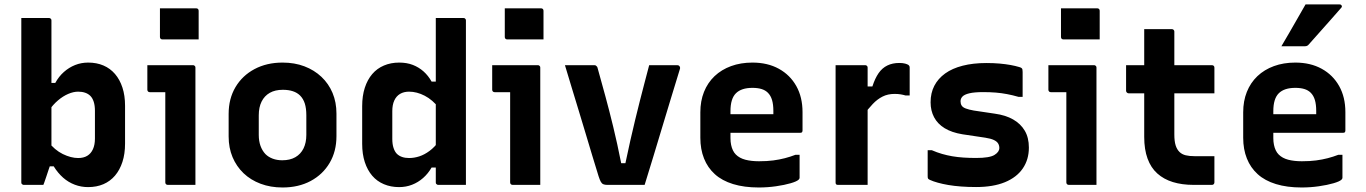

<svg xmlns="http://www.w3.org/2000/svg" viewBox="-20 -831 6140 863"><path d="M174.9 0Q164.8 0 148 0Q131.3 0 114.1 0Q97 0 86.8 0Q83.8 0 81.3 -1.5Q78.8 -3 77.3 -5Q75.8 -7 75.8 -11Q75.8 -85.9 75.8 -160.7Q75.8 -235.5 75.8 -310.4Q75.8 -385.2 75.8 -460Q75.8 -534.8 75.8 -609.7Q75.8 -645.1 75.8 -680Q75.8 -714.9 75.8 -750Q91.9 -750 107.2 -750Q122.4 -750 138 -750Q153.6 -750 168.9 -750Q184.1 -750 200.2 -750Q204.2 -750 206.2 -748.5Q208.2 -747 209.7 -745Q211.2 -743 211.2 -739Q211.2 -658.7 211.2 -579.7Q211.2 -500.7 211.2 -422.5Q211.2 -344.2 211.2 -265.2Q211.2 -186.2 211.2 -105.9Q211.2 -105.9 207.6 -94.8Q204 -83.8 198.5 -68.4Q193.1 -53 188.1 -37Q183.2 -21.1 179 -10.6Q174.9 0 174.9 0ZM180 -83.4 196.2 -194.5Q225.6 -156.6 262.3 -138.6Q299.1 -120.7 331.4 -120.7Q355.7 -120.7 372.2 -130.7Q388.8 -140.7 397.7 -160.3Q406.7 -179.9 406.7 -208.1V-333Q406.7 -356.6 401.3 -373.4Q395.9 -390.2 386.2 -399.9Q376.7 -409.4 362.8 -414.2Q348.9 -419 331.4 -419Q310.1 -419 286.6 -408.9Q263 -398.8 240.7 -379.8Q218.4 -360.9 199.6 -333.8V-458.2H228.4Q244.4 -487.4 267.2 -507.5Q290 -527.7 317.5 -538.7Q345.1 -549.7 376.3 -549.7Q414.4 -549.7 445 -536.6Q475.5 -523.5 497 -498.4Q518.5 -473.4 530.3 -437.4Q542.1 -401.4 542.1 -355.4V-185.8Q542.1 -139.5 530.3 -103.2Q518.5 -66.9 496.9 -41.6Q475.3 -16.3 444.7 -3.1Q414.2 10 375.7 10Q344.8 10 316.1 -0.8Q287.4 -11.6 263.7 -32.4Q240 -53.3 221.4 -83.4Z M723 -11Q723 -38.4 723 -78.9Q723 -119.4 723 -166.4Q723 -213.4 723 -260.4Q723 -307.4 723 -348.4Q723 -389.3 723 -416.7H715.8Q710 -416.7 702.4 -416.7Q694.8 -416.7 686.3 -416.7Q677.8 -416.7 669.3 -416.7Q660.9 -416.7 653.3 -416.7Q648.5 -416.7 645.4 -419.7Q642.3 -422.8 642.3 -427.7Q642.3 -454.6 642.3 -482.8Q642.3 -511 642.3 -538Q659.2 -538 680.7 -538Q702.3 -538 726.4 -538Q750.5 -538 773.2 -538Q796 -538 815.4 -538Q834.8 -538 847.4 -538Q851.3 -538 853.3 -536.5Q855.4 -535 856.9 -532.9Q858.4 -530.8 858.4 -527Q858.4 -479.8 858.4 -424.6Q858.4 -369.4 858.4 -312.1Q858.4 -254.8 858.4 -200Q858.4 -145.3 858.4 -97.2Q858.4 -81.5 858.4 -65.3Q858.4 -49.1 858.4 -32.9Q858.4 -16.7 858.4 0Q825.4 0 796.7 0Q767.9 0 734 0Q729.2 0 726.1 -3.1Q723 -6.1 723 -11ZM698.9 -793.6Q718.2 -793.6 738.6 -793.6Q759.1 -793.6 780.4 -793.6Q801.7 -793.6 822.2 -793.6Q842.6 -793.6 861.9 -793.6Q866.9 -793.6 869.9 -790.6Q872.9 -787.6 872.9 -782.6V-653.8Q853.6 -653.8 833.2 -653.8Q812.7 -653.8 791.4 -653.8Q770.1 -653.8 749.6 -653.8Q729.2 -653.8 709.9 -653.8Q704.9 -653.8 701.9 -656.8Q698.9 -659.8 698.9 -664.8Z M1250 -549.7Q1304.1 -549.7 1348.3 -532.9Q1392.5 -516.1 1424.9 -485.5Q1457.2 -455 1474.8 -413.1Q1492.3 -371.3 1492.3 -320.3V-219Q1492.3 -150.7 1461.6 -98.7Q1430.9 -46.7 1376.4 -17.5Q1321.8 11.7 1250 11.7Q1195.9 11.7 1151.3 -5.1Q1106.6 -21.9 1074.7 -52.4Q1042.8 -83 1025.2 -124.8Q1007.7 -166.7 1007.7 -217.6V-319Q1007.7 -387.4 1038.4 -439.3Q1069.1 -491.2 1124.1 -520.5Q1179 -549.7 1250 -549.7ZM1251.3 -427.4Q1216.5 -427.4 1192.5 -413.7Q1168.5 -400 1155.8 -374.4Q1143.1 -348.8 1143.1 -313V-224.6Q1143.1 -197 1150.9 -175.3Q1158.7 -153.7 1173 -138.5Q1186.2 -125.2 1205.6 -117.9Q1225.1 -110.6 1248.7 -110.6Q1283.5 -110.6 1307.5 -124.4Q1331.6 -138.2 1344.3 -163.9Q1356.9 -189.6 1356.9 -224.9V-313.3Q1356.9 -343.8 1350.1 -365.5Q1343.2 -387.1 1328.9 -401.5Q1315.7 -414.6 1296.2 -421Q1276.8 -427.4 1251.3 -427.4Z M1774.3 -549.7Q1808.7 -549.7 1835.7 -539.2Q1862.6 -528.7 1883.8 -509.9Q1904.9 -491.1 1919.9 -464.3H1953.8V-344.9Q1924.4 -382.4 1889 -400.7Q1853.6 -419 1818.6 -419Q1795.2 -419 1778.2 -409Q1761.2 -398.9 1752.3 -379.4Q1743.3 -359.9 1743.3 -331.5V-206.7Q1743.3 -183 1748.8 -166.3Q1754.2 -149.5 1763.8 -139.7Q1773.3 -130.3 1787.2 -125.5Q1801.2 -120.7 1818.6 -120.7Q1841.6 -120.7 1864.7 -128.2Q1887.8 -135.7 1910.6 -152.6Q1933.5 -169.5 1953.8 -197.3V-78H1919.9Q1904.2 -50.6 1881.7 -30.9Q1859.2 -11.1 1832 -0.6Q1804.9 10 1773.7 10Q1736.4 10 1705.5 -3.1Q1674.5 -16.1 1653 -41.2Q1631.5 -66.3 1619.7 -102.3Q1607.9 -138.3 1607.9 -184.3V-353.9Q1607.9 -400.2 1619.7 -436.5Q1631.5 -472.8 1653.1 -498.1Q1674.7 -523.4 1705.7 -536.5Q1736.7 -549.7 1774.3 -549.7ZM2063.2 -750Q2067.2 -750 2069.2 -748.5Q2071.2 -747 2072.7 -745Q2074.2 -743 2074.2 -739Q2074.2 -665 2074.2 -589.5Q2074.2 -514.1 2074.2 -438.7Q2074.2 -363.4 2074.2 -289.2Q2074.2 -215 2074.2 -141.8Q2074.2 -105.4 2074.2 -70.1Q2074.2 -34.8 2074.2 0Q2058.9 0 2043.2 0Q2027.6 0 2012 0Q1996.4 0 1980.7 0Q1965 0 1949.8 0Q1946.8 0 1944.3 -1.5Q1941.8 -3 1940.3 -5Q1938.8 -7 1938.8 -11Q1938.8 -91 1938.8 -171Q1938.8 -251 1938.8 -330.5Q1938.8 -410 1938.8 -490Q1938.8 -570 1938.8 -650Q1938.8 -674.9 1938.8 -699.9Q1938.8 -724.9 1938.8 -750Q1954 -750 1969.7 -750Q1985.4 -750 2001 -750Q2016.6 -750 2032.2 -750Q2047.9 -750 2063.2 -750Z M2273 -11Q2273 -38.4 2273 -78.9Q2273 -119.4 2273 -166.4Q2273 -213.4 2273 -260.4Q2273 -307.4 2273 -348.4Q2273 -389.3 2273 -416.7H2265.8Q2260 -416.7 2252.4 -416.7Q2244.8 -416.7 2236.3 -416.7Q2227.8 -416.7 2219.3 -416.7Q2210.9 -416.7 2203.3 -416.7Q2198.5 -416.7 2195.4 -419.7Q2192.3 -422.8 2192.3 -427.7Q2192.3 -454.6 2192.3 -482.8Q2192.3 -511 2192.3 -538Q2209.2 -538 2230.7 -538Q2252.3 -538 2276.4 -538Q2300.5 -538 2323.2 -538Q2346 -538 2365.4 -538Q2384.8 -538 2397.4 -538Q2401.3 -538 2403.3 -536.5Q2405.4 -535 2406.9 -532.9Q2408.4 -530.8 2408.4 -527Q2408.4 -479.8 2408.4 -424.6Q2408.4 -369.4 2408.4 -312.1Q2408.4 -254.8 2408.4 -200Q2408.4 -145.3 2408.4 -97.2Q2408.4 -81.5 2408.4 -65.3Q2408.4 -49.1 2408.4 -32.9Q2408.4 -16.7 2408.4 0Q2375.4 0 2346.7 0Q2317.9 0 2284 0Q2279.2 0 2276.1 -3.1Q2273 -6.1 2273 -11ZM2248.9 -793.6Q2268.2 -793.6 2288.6 -793.6Q2309.1 -793.6 2330.4 -793.6Q2351.7 -793.6 2372.2 -793.6Q2392.6 -793.6 2411.9 -793.6Q2416.9 -793.6 2419.9 -790.6Q2422.9 -787.6 2422.9 -782.6V-653.8Q2403.6 -653.8 2383.2 -653.8Q2362.7 -653.8 2341.4 -653.8Q2320.1 -653.8 2299.6 -653.8Q2279.2 -653.8 2259.9 -653.8Q2254.9 -653.8 2251.9 -656.8Q2248.9 -659.8 2248.9 -664.8Z M2651.2 -538Q2655.7 -538 2658.5 -536.2Q2661.3 -534.4 2663.6 -531.3Q2665.8 -528.1 2666.8 -522.6Q2684 -460.9 2701.3 -397.5Q2718.6 -334.1 2736.3 -261.1Q2754.1 -188.2 2772.1 -97.5H2791.1Q2802.4 -151.3 2813.3 -199.8Q2824.1 -248.2 2835 -292.5Q2845.8 -336.8 2856.2 -378Q2866.6 -419.2 2877.1 -458.9Q2887.5 -498.6 2897.9 -538Q2929.4 -538 2960.8 -538Q2992.3 -538 3023.7 -538Q3029.2 -538 3032.1 -535.6Q3035 -533.2 3036.4 -529.1Q3037.8 -525 3035.8 -520.1Q3015.9 -455.3 2996.1 -390.3Q2976.2 -325.4 2956.7 -260.1Q2937.3 -194.7 2917.4 -129.9Q2897.5 -65 2877.5 0Q2832.9 0 2789.2 0Q2745.5 0 2708.9 0Q2698.9 0 2692.1 -2.8Q2685.2 -5.6 2680.6 -13.8Q2675.9 -22 2670.4 -39.2Q2656.5 -84.1 2642.1 -131.6Q2627.6 -179.1 2612.8 -229.2Q2598 -279.2 2582.3 -330.3Q2566.5 -381.4 2550.8 -433.7Q2535.1 -486 2519.3 -538Q2552.7 -538 2585.2 -538Q2617.8 -538 2651.2 -538Z M3362.1 -549.7Q3430.4 -549.7 3480.9 -521.8Q3531.3 -494 3559.3 -444.1Q3587.2 -394.3 3587.2 -327.1V-244.1Q3587.2 -241.1 3586.1 -238.6Q3585.1 -236.1 3582.6 -235.1Q3580.2 -234 3577.1 -234H3347.1Q3330.3 -234 3312.6 -234Q3294.9 -234 3278 -234H3236.8L3233.6 -317.7H3456.1Q3456.1 -322 3456.1 -325.1Q3456.1 -328.2 3456.1 -332.5Q3456.1 -361.1 3450.2 -381.3Q3444.2 -401.5 3431.5 -414.1Q3420 -425.6 3403 -430.8Q3386 -436.1 3362.1 -436.1Q3312.3 -436.1 3287.8 -411.7Q3263.3 -387.3 3263.3 -331.7V-210.3Q3263.3 -193.5 3266.2 -179.9Q3269 -166.2 3274.3 -155.3Q3279.5 -144.4 3287.5 -136.4Q3303.8 -120.1 3330.2 -113.1Q3356.6 -106.2 3391.6 -106.2Q3427.6 -106.2 3455.5 -109.9Q3483.4 -113.6 3508 -120Q3532.6 -126.4 3555.1 -135.1H3574Q3574 -109.4 3574 -83.6Q3574 -57.7 3574 -31.8Q3574 -29.8 3573 -27.8Q3572.1 -25.8 3570.1 -23.8Q3561.8 -15.5 3534 -7.4Q3506.2 0.7 3468 6.2Q3429.7 11.7 3390.6 11.7Q3324.9 11.7 3275.1 -3.6Q3225.3 -18.9 3193.1 -48.1Q3160.8 -77.3 3144.4 -118.7Q3127.9 -160.1 3127.9 -211.7V-326.2Q3127.9 -376.8 3144.3 -417.9Q3160.7 -459 3191.7 -488.6Q3222.8 -518.1 3266.1 -533.9Q3309.3 -549.7 3362.1 -549.7Z M3860.6 -442.4H3901.2Q3912.9 -478.8 3929.1 -502.2Q3945.3 -525.5 3968.5 -536.7Q3991.6 -548 4022.3 -548Q4037.9 -548 4048.4 -545.1Q4058.9 -542.2 4063.1 -539.1Q4066.5 -536.2 4067.7 -533.5Q4068.8 -530.8 4068.8 -526.4Q4068.8 -510.4 4068.8 -494.8Q4068.8 -479.2 4068.8 -464.1Q4068.8 -449 4068.8 -433.4Q4068.8 -417.8 4068.8 -401.9H4050Q4039.9 -404.9 4028.1 -406.9Q4016.4 -408.9 4001 -408.9Q3970.4 -408.9 3946.8 -396.9Q3923.2 -385 3902.9 -363.6Q3882.7 -342.2 3860.6 -313ZM3879.8 0Q3857.5 0 3835.2 0Q3813 0 3791.1 0Q3769.2 0 3746.8 0Q3743.8 0 3741.8 -0.5Q3739.8 -1 3738.3 -2.5Q3736.8 -4 3736.3 -6Q3735.8 -8 3735.8 -11Q3735.8 -48.4 3735.8 -89.7Q3735.8 -130.9 3735.8 -174.9Q3735.8 -219 3735.8 -263.6Q3735.8 -308.2 3735.8 -352.6Q3735.8 -397 3735.8 -439.7Q3735.8 -468 3735.8 -493.1Q3735.8 -518.3 3735.8 -538Q3760.8 -538 3783.5 -538Q3806.2 -538 3827.7 -538Q3849.1 -538 3868.8 -538Q3872.8 -538 3874.8 -536.5Q3876.8 -535 3878.3 -533Q3879.8 -531 3879.8 -527Q3879.8 -480.8 3879.8 -430Q3879.8 -379.2 3879.8 -325.9Q3879.8 -272.6 3879.8 -217.5Q3879.8 -162.4 3879.8 -107.5Q3879.8 -52.7 3879.8 0Z M4367.7 -121Q4427.8 -121 4449.8 -134.5Q4471.8 -148.1 4471.8 -165.9Q4471.8 -177.2 4466.3 -186.2Q4460.9 -195.2 4447.3 -201.7Q4433.7 -208.2 4408.6 -212.1L4306.1 -227.4Q4257.7 -235.3 4225.9 -254.8Q4194.1 -274.4 4178.5 -304Q4162.8 -333.7 4162.8 -371.2Q4162.8 -413 4179.6 -445.4Q4196.4 -477.8 4228.3 -500.8Q4260.3 -523.8 4307.1 -535.7Q4353.8 -547.7 4413.7 -547.7Q4446.1 -547.7 4473 -545.3Q4499.9 -542.9 4521.9 -538.9Q4544 -534.9 4560.8 -529.8Q4568.2 -527.8 4571.4 -525.3Q4574.6 -522.9 4575.6 -518.8Q4576.5 -514.6 4576.5 -507.4Q4576.5 -485.6 4576.5 -454.2Q4576.5 -422.7 4576.5 -395.7H4557.7Q4531.4 -403.3 4506.4 -408Q4481.4 -412.8 4455.4 -414.9Q4429.4 -417 4399.5 -417Q4359.8 -417 4337.4 -411.7Q4315 -406.4 4306.2 -397.2Q4297.4 -388 4297.4 -375.6Q4297.4 -364.7 4302.4 -356.6Q4307.5 -348.4 4320.8 -343.4Q4334 -338.3 4356.7 -334.2L4451.3 -320.1Q4499.8 -313.5 4533.8 -294.1Q4567.8 -274.7 4586.2 -243.4Q4604.6 -212.2 4604.6 -167.6Q4604.6 -113.9 4577.3 -74Q4550.1 -34 4497.1 -12.1Q4444.1 9.7 4367.3 9.7Q4331.3 9.7 4300 7.3Q4268.7 5 4242.5 0.5Q4216.3 -4 4195.3 -9.9Q4174.2 -15.7 4159.5 -22.5Q4153.4 -25.4 4151.5 -28.2Q4149.7 -30.9 4149.7 -39.1Q4149.7 -62 4149.7 -94.1Q4149.7 -126.2 4149.7 -155.8H4168.5Q4191.8 -145.6 4214.2 -139.2Q4236.7 -132.7 4260.4 -128.6Q4284.1 -124.6 4310.5 -122.8Q4336.9 -121 4367.7 -121Z M4773 -11Q4773 -38.4 4773 -78.9Q4773 -119.4 4773 -166.4Q4773 -213.4 4773 -260.4Q4773 -307.4 4773 -348.4Q4773 -389.3 4773 -416.7H4765.8Q4760 -416.7 4752.4 -416.7Q4744.8 -416.7 4736.3 -416.7Q4727.8 -416.7 4719.3 -416.7Q4710.9 -416.7 4703.3 -416.7Q4698.5 -416.7 4695.4 -419.7Q4692.3 -422.8 4692.3 -427.7Q4692.3 -454.6 4692.3 -482.8Q4692.3 -511 4692.3 -538Q4709.2 -538 4730.7 -538Q4752.3 -538 4776.4 -538Q4800.5 -538 4823.2 -538Q4846 -538 4865.4 -538Q4884.8 -538 4897.4 -538Q4901.3 -538 4903.3 -536.5Q4905.4 -535 4906.9 -532.9Q4908.4 -530.8 4908.4 -527Q4908.4 -479.8 4908.4 -424.6Q4908.4 -369.4 4908.4 -312.1Q4908.4 -254.8 4908.4 -200Q4908.4 -145.3 4908.4 -97.2Q4908.4 -81.5 4908.4 -65.3Q4908.4 -49.1 4908.4 -32.9Q4908.4 -16.7 4908.4 0Q4875.4 0 4846.7 0Q4817.9 0 4784 0Q4779.2 0 4776.1 -3.1Q4773 -6.1 4773 -11ZM4748.9 -793.6Q4768.2 -793.6 4788.6 -793.6Q4809.1 -793.6 4830.4 -793.6Q4851.7 -793.6 4872.2 -793.6Q4892.6 -793.6 4911.9 -793.6Q4916.9 -793.6 4919.9 -790.6Q4922.9 -787.6 4922.9 -782.6V-653.8Q4903.6 -653.8 4883.2 -653.8Q4862.7 -653.8 4841.4 -653.8Q4820.1 -653.8 4799.6 -653.8Q4779.2 -653.8 4759.9 -653.8Q4754.9 -653.8 4751.9 -656.8Q4748.9 -659.8 4748.9 -664.8Z M5041.5 -538H5427.3Q5432.5 -538 5435.5 -535Q5438.5 -532 5438.5 -527Q5438.5 -506.4 5438.5 -488.1Q5438.5 -469.7 5438.5 -450.9Q5438.5 -432.2 5438.5 -411.5H5052.9Q5050.8 -411.5 5048.7 -412.5Q5046.6 -413.5 5045 -415Q5043.5 -416.5 5042.5 -418.5Q5041.5 -420.5 5041.5 -422.5Q5041.5 -443.2 5041.5 -461.9Q5041.5 -480.7 5041.5 -499.1Q5041.5 -517.4 5041.5 -538ZM5438.5 -129Q5438.5 -99.5 5438.5 -70Q5438.5 -40.5 5438.5 -11Q5438.5 -6.7 5435.6 -3.4Q5432.7 0 5427.5 0Q5417.7 0 5407.3 0Q5396.8 0 5386.4 0Q5376 0 5365.8 0Q5355.7 0 5344.9 0Q5293 0 5251.9 -12.6Q5210.7 -25.3 5181.8 -51.3Q5152.9 -77.2 5138 -118.3Q5123 -159.3 5123 -215.5Q5123 -263.6 5123 -311.7Q5123 -359.8 5123 -408Q5123 -456.1 5123 -503.9Q5123 -551.8 5123 -600.1Q5123 -625.7 5123 -650.2Q5123 -674.7 5123 -700Q5154.4 -700 5185.7 -700Q5216.9 -700 5247.4 -700Q5250.4 -700 5252.9 -698.5Q5255.4 -697 5256.9 -694.5Q5258.4 -692 5258.4 -689Q5258.4 -631 5258.4 -573.4Q5258.4 -515.8 5258.4 -457.8Q5258.4 -399.8 5258.4 -342.2Q5258.4 -284.6 5258.4 -226.6Q5258.4 -196.5 5264.2 -177.8Q5270 -159 5282.3 -147.3Q5293.2 -137 5309.6 -133Q5326 -129 5349.7 -129Q5363.1 -129 5375.8 -129Q5388.4 -129 5401.3 -129Q5414.1 -129 5427 -129Z M5802.1 -549.7Q5870.4 -549.7 5920.9 -521.8Q5971.3 -494 5999.3 -444.1Q6027.2 -394.3 6027.2 -327.1V-244.1Q6027.2 -241.1 6026.1 -238.6Q6025.1 -236.1 6022.6 -235.1Q6020.2 -234 6017.1 -234H5787.1Q5770.3 -234 5752.6 -234Q5734.9 -234 5718 -234H5676.8L5673.6 -317.7H5896.1Q5896.1 -322 5896.1 -325.1Q5896.1 -328.2 5896.1 -332.5Q5896.1 -361.1 5890.2 -381.3Q5884.2 -401.5 5871.5 -414.1Q5860 -425.6 5843 -430.8Q5826 -436.1 5802.1 -436.1Q5752.3 -436.1 5727.8 -411.7Q5703.3 -387.3 5703.3 -331.7V-210.3Q5703.3 -193.5 5706.2 -179.9Q5709 -166.2 5714.3 -155.3Q5719.5 -144.4 5727.5 -136.4Q5743.8 -120.1 5770.2 -113.1Q5796.6 -106.2 5831.6 -106.2Q5867.6 -106.2 5895.5 -109.9Q5923.4 -113.6 5948 -120Q5972.6 -126.4 5995.1 -135.1H6014Q6014 -109.4 6014 -83.6Q6014 -57.7 6014 -31.8Q6014 -29.8 6013 -27.8Q6012.1 -25.8 6010.1 -23.8Q6001.8 -15.5 5974 -7.4Q5946.2 0.7 5908 6.2Q5869.7 11.7 5830.6 11.7Q5764.9 11.7 5715.1 -3.6Q5665.3 -18.9 5633.1 -48.1Q5600.8 -77.3 5584.4 -118.7Q5567.9 -160.1 5567.9 -211.7V-326.2Q5567.9 -376.8 5584.3 -417.9Q5600.7 -459 5631.7 -488.6Q5662.8 -518.1 5706.1 -533.9Q5749.3 -549.7 5802.1 -549.7ZM5848.1 -811.1Q5890.7 -811.1 5925.4 -811.1Q5960.1 -811.1 6001.4 -811.1Q6007.7 -811.1 6010.5 -805.9Q6013.3 -800.8 6008.3 -795.7Q5983.5 -767.4 5961.2 -742.1Q5938.9 -716.8 5915.5 -690.6Q5892.2 -664.4 5862.6 -631.1Q5860.6 -628.1 5856.1 -625.6Q5851.6 -623.1 5845.6 -623.1Q5816.8 -623.1 5791.3 -623.1Q5765.7 -623.1 5739.6 -623.1Q5757.9 -653.9 5775.8 -685Q5793.8 -716.1 5811.8 -747.7Q5829.8 -779.2 5848.1 -811.1Z"/></svg>

Font: Recursive Sans Linear Light
Style: Regular
Weight: 300
Version: Version 1.085